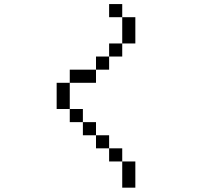

<svg xmlns="http://www.w3.org/2000/svg" viewBox="-20 -832 1040 915"><path d="M562.5 -62.5Q562.5 -62.5 562.5 62.5H625Q625 62.5 625 -62.5ZM562.5 -62.5V-125H500V-62.5ZM500 -125V-187.5H437.5V-125ZM437.5 -187.5V-250H375V-187.5ZM375 -250V-312.5H312.5V-250ZM312.5 -312.5Q312.5 -312.5 312.5 -437.5H250Q250 -437.5 250 -312.5ZM312.5 -437.5H437.5V-500H312.5ZM437.5 -500H500V-562.5H437.5ZM500 -562.5H562.5V-625H500ZM562.5 -625H625Q625 -625 625 -750H562.5Q562.5 -750 562.5 -625ZM562.5 -750V-812.5H500V-750Z"/></svg>

Font: Unifont
Style: Regular
Weight: 500
Version: Version 15.1.04